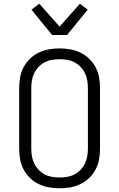

<svg xmlns="http://www.w3.org/2000/svg" viewBox="-20 -1003 640 1031"><path d="M300 8Q271 8 242.5 3Q214 -2 188 -14.5Q162 -27 141 -47.5Q120 -68 106.5 -93.5Q93 -119 88 -147.5Q83 -176 83 -205V-530Q83 -559 88 -587.5Q93 -616 106.5 -641.5Q120 -667 141 -687.5Q162 -708 188 -720.5Q214 -733 242.5 -738Q271 -743 300 -743Q329 -743 357.5 -738Q386 -733 412 -720.5Q438 -708 459 -687.5Q480 -667 493.5 -641.5Q507 -616 512 -587.5Q517 -559 517 -530V-205Q517 -176 512 -147.5Q507 -119 493.5 -93.5Q480 -68 459 -47.5Q438 -27 412 -14.5Q386 -2 357.5 3Q329 8 300 8ZM300 -50Q321 -50 341.5 -53.5Q362 -57 380 -66.5Q398 -76 412.5 -91Q427 -106 436 -124.5Q445 -143 448.5 -163.5Q452 -184 452 -205V-530Q452 -551 448.5 -571.5Q445 -592 436 -610.5Q427 -629 412.5 -644Q398 -659 380 -668.5Q362 -678 341.5 -681.5Q321 -685 300 -685Q279 -685 258.5 -681.5Q238 -678 220 -668.5Q202 -659 187.5 -644Q173 -629 164 -610.5Q155 -592 151.5 -571.5Q148 -551 148 -530V-205Q148 -184 151.5 -163.5Q155 -143 164 -124.5Q173 -106 187.5 -91Q202 -76 220 -66.5Q238 -57 258.5 -53.5Q279 -50 300 -50ZM260 -815 149 -951 191 -983 300 -860 409 -983 451 -951 340 -815Z"/></svg>

Font: Iosevka Light Extended
Style: Regular
Weight: 300
Width: 7
Monospace: yes
Designer: Belleve Invis
Foundry: Belleve Invis
Version: Version 32.5.0; ttfautohint (v1.8.4)